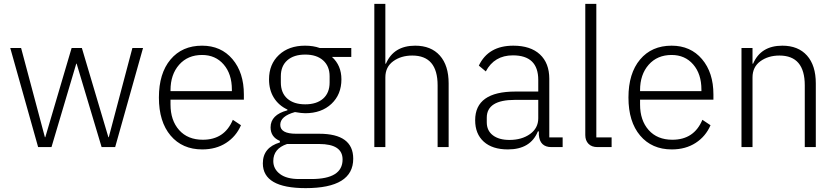

<svg xmlns="http://www.w3.org/2000/svg" viewBox="-20 -760 4321 992"><path d="M177 0 33 -512H89L212 -51H214L350 -512H403L540 -51H542L664 -512H719L575 0H505L376 -431H374L246 0Z M1025 12Q922 12 861.5 -59.5Q801 -131 801 -256Q801 -381 861 -452.5Q921 -524 1024 -524Q1122 -524 1181 -454.5Q1240 -385 1240 -272V-245H861V-220Q861 -138 905.5 -88Q950 -38 1028 -38Q1140 -38 1183 -141L1225 -113Q1200 -55 1148 -21.5Q1096 12 1025 12ZM1024 -476Q950 -476 905.5 -425.5Q861 -375 861 -294V-289H1178V-297Q1178 -378 1135.5 -427Q1093 -476 1024 -476Z M1805 60Q1805 212 1559 212Q1338 212 1338 84Q1338 2 1426 -24V-32Q1378 -52 1378 -102Q1378 -167 1465 -190V-194Q1420 -215 1395 -255Q1370 -295 1370 -350Q1370 -428 1421 -476Q1472 -524 1556 -524Q1599 -524 1632 -512H1795V-466H1695Q1744 -422 1744 -350Q1744 -272 1692.5 -223.5Q1641 -175 1557 -175Q1538 -175 1504 -181Q1428 -160 1428 -115Q1428 -69 1510 -69H1629Q1805 -69 1805 60ZM1683 -334V-366Q1683 -418 1649.5 -448Q1616 -478 1557 -478Q1498 -478 1464.5 -448.5Q1431 -419 1431 -366V-334Q1431 -280 1464.5 -250.5Q1498 -221 1557 -221Q1616 -221 1649.5 -250.5Q1683 -280 1683 -334ZM1750 64Q1750 -16 1629 -16H1463Q1392 8 1392 72Q1392 113 1426.5 139Q1461 165 1525 165H1589Q1750 165 1750 64Z M1914 0V-740H1971V-431H1974Q2014 -524 2125 -524Q2207 -524 2252.5 -473Q2298 -422 2298 -329V0H2241V-319Q2241 -473 2110 -473Q2052 -473 2011.5 -443.5Q1971 -414 1971 -360V0Z M2887 0H2829Q2769 0 2764 -63V-81H2759Q2721 12 2604 12Q2524 12 2479.5 -28Q2435 -68 2435 -139Q2435 -287 2643 -287H2761V-347Q2761 -474 2630 -474Q2534 -474 2490 -391L2454 -421Q2503 -524 2632 -524Q2721 -524 2769.5 -479Q2818 -434 2818 -353V-50H2887ZM2612 -37Q2676 -37 2718.5 -67.5Q2761 -98 2761 -149V-244H2641Q2495 -244 2495 -152V-128Q2495 -85 2526.5 -61Q2558 -37 2612 -37Z M3140 0H3067Q3037 0 3020.5 -17Q3004 -34 3004 -62V-740H3061V-50H3140Z M3451 12Q3348 12 3287.5 -59.5Q3227 -131 3227 -256Q3227 -381 3287 -452.5Q3347 -524 3450 -524Q3548 -524 3607 -454.5Q3666 -385 3666 -272V-245H3287V-220Q3287 -138 3331.5 -88Q3376 -38 3454 -38Q3566 -38 3609 -141L3651 -113Q3626 -55 3574 -21.5Q3522 12 3451 12ZM3450 -476Q3376 -476 3331.5 -425.5Q3287 -375 3287 -294V-289H3604V-297Q3604 -378 3561.5 -427Q3519 -476 3450 -476Z M3868 0H3811V-512H3868V-431H3871Q3911 -524 4022 -524Q4104 -524 4149.5 -473Q4195 -422 4195 -329V0H4138V-319Q4138 -473 4007 -473Q3949 -473 3908.5 -443.5Q3868 -414 3868 -360Z"/></svg>

Font: IBM Plex Sans Light
Style: Regular
Weight: 300
Designer: Mike Abbink, Paul van der Laan, Pieter van Rosmalen
Foundry: Bold Monday
Version: Version 3.0